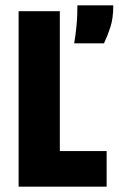

<svg xmlns="http://www.w3.org/2000/svg" viewBox="-20 -702 446 722"><path d="M50 0V-660H205V0ZM80 0V-134H381V0ZM259 -539Q265 -576 267.5 -603Q270 -630 270.5 -649Q271 -668 271 -682H406Q406 -633 395 -599.5Q384 -566 371 -539Z"/></svg>

Font: Bricolage Grotesque Condensed ExtraBold
Style: Regular
Weight: 800
Width: 3
Designer: Mathieu Triay
Foundry: Atelier Triay
Version: Version 1.000;gftools[0.9.30]